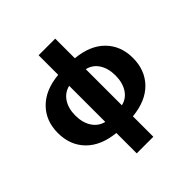

<svg xmlns="http://www.w3.org/2000/svg" viewBox="-241 -919 1304 1304"><g transform="rotate(-45 411.0 -267.0)"><path d="M331.1 204.1V8.3Q196.3 -5.4 123 -80.3Q49.8 -155.3 49.8 -272.5Q49.8 -388.2 123.3 -462.9Q196.8 -537.6 331.1 -550.3V-738.3H490.7V-549.8Q625.5 -537.1 698.5 -462.6Q771.5 -388.2 771.5 -272.5Q771.5 -155.3 698.7 -80.3Q626 -5.4 490.7 7.8V204.1ZM331.1 -98.1V-444.8Q278.3 -432.1 248 -386.2Q217.8 -340.3 217.8 -272.5Q217.8 -204.1 248 -157.5Q278.3 -110.8 331.1 -98.1ZM490.7 -444.8V-98.1Q543.9 -110.4 573.7 -157Q603.5 -203.6 603.5 -272.5Q603.5 -340.3 573.7 -386.5Q543.9 -432.6 490.7 -444.8Z"/></g></svg>

Font: Inter Extra Bold
Style: Regular
Weight: 800
Designer: Rasmus Andersson
Foundry: rsms
Version: Version 4.000;git-3c8e0fc